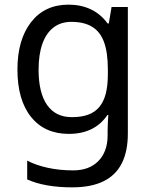

<svg xmlns="http://www.w3.org/2000/svg" viewBox="-20 -566 655 826"><path d="M275 -546Q328 -546 370.5 -526Q413 -506 443 -465H448L460 -536H530V9Q530 85 504 136.5Q478 188 425 214Q372 240 290 240Q232 240 183.5 231.5Q135 223 97 206V125Q135 145 186 156Q237 167 295 167Q364 167 403.5 126.5Q443 86 443 16V-5Q443 -17 444 -39.5Q445 -62 446 -71H442Q414 -30 372.5 -10Q331 10 276 10Q172 10 113.5 -63Q55 -136 55 -267Q55 -395 113.5 -470.5Q172 -546 275 -546ZM287 -472Q242 -472 210.5 -448Q179 -424 162.5 -378Q146 -332 146 -266Q146 -167 182.5 -114.5Q219 -62 289 -62Q330 -62 359 -72.5Q388 -83 407 -105.5Q426 -128 435 -163Q444 -198 444 -246V-267Q444 -340 427.5 -385Q411 -430 376 -451Q341 -472 287 -472Z"/></svg>

Font: utamil85
Style: Book
Weight: 400
Designer: Jelle Bosma - Monotype Design Team
Foundry: Monotype Imaging Inc.
Version: Version 2.003